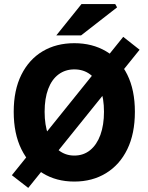

<svg xmlns="http://www.w3.org/2000/svg" viewBox="-20 -875 724 938"><path d="M118 43 38 -19 582 -695 662 -632ZM343 12Q255 12 188.5 -29Q122 -70 84.5 -146Q47 -222 47 -329Q47 -435 84.5 -510Q122 -585 188.5 -624.5Q255 -664 343 -664Q431 -664 498 -624.5Q565 -585 602 -510Q639 -435 639 -329Q639 -222 602 -146Q565 -70 498 -29Q431 12 343 12ZM343 -115Q388 -115 420.5 -141.5Q453 -168 470.5 -216Q488 -264 488 -329Q488 -394 470.5 -440.5Q453 -487 420.5 -511.5Q388 -536 343 -536Q299 -536 266 -511.5Q233 -487 215.5 -440.5Q198 -394 198 -329Q198 -264 215.5 -216Q233 -168 266 -141.5Q299 -115 343 -115ZM255 -702 378 -855H543L552 -839L376 -702Z"/></svg>

Font: Source Sans 3 ExtraLight
Style: Bold
Weight: 700
Version: Version 3.052;hotconv 1.1.0;makeotfexe 2.6.0